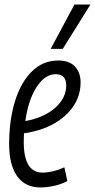

<svg xmlns="http://www.w3.org/2000/svg" viewBox="-20 -811 416 841"><path d="M275 -18Q249 -4 217.5 3Q186 10 157 10Q90 10 55 -39.5Q20 -89 20 -180Q20 -284 45.5 -367Q71 -450 119.5 -498Q168 -546 235 -546Q284 -546 308.5 -519.5Q333 -493 333 -450Q333 -381 288 -328Q243 -275 170 -248Q128 -233 85 -227Q84 -209 84 -190Q84 -55 166 -55Q188 -55 211.5 -60.5Q235 -66 262 -78ZM224 -486Q177 -486 140.5 -430Q104 -374 91 -281Q124 -286 158 -300Q209 -321 239.5 -357Q270 -393 270 -437Q270 -486 224 -486ZM202 -597 306 -791H376L255 -597Z"/></svg>

Font: Georama Condensed
Style: Italic
Weight: 400
Width: 3
Italic angle: -9°
Designer: Jean-Baptiste Levee
Foundry: Production Type
Version: Version 1.000